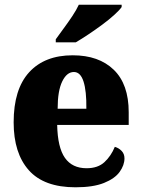

<svg xmlns="http://www.w3.org/2000/svg" viewBox="-20 -786 602 816"><path d="M301 10Q167 10 102.5 -62.5Q38 -135 38 -266Q38 -407 104 -479Q170 -551 289 -551Q400 -551 463.5 -489.5Q527 -428 527 -309V-255H223Q225 -159 256 -115Q287 -71 348 -71Q396 -71 424 -97Q452 -123 468 -162Q485 -157 497 -144.5Q509 -132 509 -113Q509 -84 488.5 -55.5Q468 -27 422 -8.5Q376 10 301 10ZM347 -324Q348 -399 335 -439.5Q322 -480 294 -480Q264 -480 244.5 -440Q225 -400 225 -324ZM217 -619Q231 -639 250 -664.5Q269 -690 287 -717Q305 -744 315 -766H497V-756Q488 -743 466 -723Q444 -703 415 -681.5Q386 -660 356 -640Q326 -620 302 -606H217Z"/></svg>

Font: Noto Serif Myanmar SemiCondensed Black
Style: Regular
Weight: 900
Width: 4
Designer: Ben Mitchell and the Monotype Design Team
Foundry: Monotype Imaging Inc.
Version: Version 2.106; ttfautohint (v1.8.4.7-5d5b)